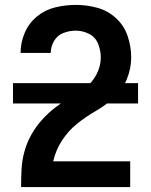

<svg xmlns="http://www.w3.org/2000/svg" viewBox="-20 -763 616 783"><path d="M66 0H511V-105H197Q207 -150 232.5 -189.5Q258 -229 294 -258Q330 -287 370 -310Q410 -333 444.5 -364.5Q479 -396 497 -439.5Q515 -483 515 -529Q515 -573 500.5 -616Q486 -659 452.5 -689.5Q419 -720 376 -731.5Q333 -743 289 -743Q247 -743 205.5 -733Q164 -723 131 -696Q98 -669 81 -629.5Q64 -590 64 -548V-547H187V-548Q187 -573 200.5 -596Q214 -619 238.5 -628.5Q263 -638 289 -638Q317 -638 343 -625Q369 -612 380 -584.5Q391 -557 391 -529Q391 -493 373.5 -459.5Q356 -426 326 -404.5Q296 -383 264.5 -364.5Q233 -346 204 -323.5Q175 -301 150.5 -273.5Q126 -246 108 -214Q90 -182 80 -146.5Q70 -111 68 -74.5Q66 -38 66 -1ZM33 -341H543V-424H33Z"/></svg>

Font: Iosevka Sparkle
Style: Bold
Weight: 700
Designer: Belleve Invis
Foundry: Belleve Invis
Version: Version 4.5.0; ttfautohint (v1.8.3)